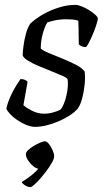

<svg xmlns="http://www.w3.org/2000/svg" viewBox="-20 -520 426 787"><path d="M124 0Q107 0 87.5 -8Q68 -16 50.5 -28Q33 -40 21 -53Q9 -66 6 -75Q12 -101 23.5 -126Q35 -151 47 -170Q59 -189 64 -196Q71 -196 76.5 -194.5Q82 -193 86.5 -190.5Q91 -188 93 -185Q90 -169 85.5 -142Q81 -115 76 -89Q91 -76 113.5 -65Q136 -54 160 -54Q179 -54 197 -59Q215 -64 227 -70Q235 -78 241.5 -94Q248 -110 252.5 -129.5Q257 -149 258 -167Q259 -185 257 -195Q255 -201 236.5 -209Q218 -217 192 -227.5Q166 -238 139.5 -249Q113 -260 94.5 -271.5Q76 -283 73 -293Q73 -305 76 -329.5Q79 -354 86 -380.5Q93 -407 104 -423Q112 -431 129.5 -444Q147 -457 172 -469.5Q197 -482 227.5 -491Q258 -500 290 -500Q299 -500 314.5 -494Q330 -488 345 -478.5Q360 -469 370.5 -459.5Q381 -450 381 -444Q381 -436 373 -412.5Q365 -389 354 -364.5Q343 -340 333 -327Q327 -327 320.5 -328.5Q314 -330 309.5 -333Q305 -336 303 -338Q303 -351 302.5 -369Q302 -387 302 -405Q302 -423 301 -435Q291 -439 277.5 -440Q264 -441 251 -441Q225 -441 203 -436Q181 -431 174 -428Q164 -413 155.5 -382.5Q147 -352 147 -321Q157 -312 181.5 -302Q206 -292 235.5 -280Q265 -268 290.5 -255Q316 -242 327 -227Q330 -204 327 -174Q324 -144 317 -117.5Q310 -91 299 -75Q286 -60 265 -46.5Q244 -33 219.5 -22.5Q195 -12 170 -6Q145 0 124 0ZM105 247Q94 247 83 240Q72 233 69 226Q84 217 98.5 206.5Q113 196 126 183.5Q139 171 145 159L141 172Q130 172 117.5 162Q105 152 95.5 138Q86 124 86 112Q86 104 95.5 95Q105 86 118.5 78Q132 70 145 64.5Q158 59 164 59Q172 59 180.5 70Q189 81 195.5 95.5Q202 110 202 120Q202 130 193.5 145.5Q185 161 172 178.5Q159 196 145.5 211.5Q132 227 120.5 237Q109 247 105 247Z"/></svg>

Font: Texturina Medium 12pt ExtraLight
Style: Italic
Weight: 250
Italic angle: -11°
Version: Version 1.002